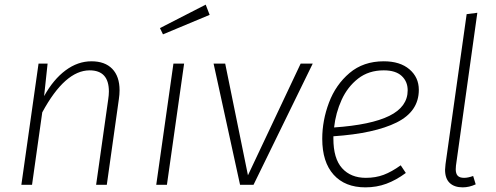

<svg xmlns="http://www.w3.org/2000/svg" viewBox="-20 -796 2138 827"><path d="M495 -407Q495 -389 492 -369L440 0H394L446 -367Q449 -387 449 -402Q449 -493 366 -493Q260 -493 162 -312L118 0H72L146 -522H185L170 -382Q210 -454 262.5 -493Q315 -532 374 -532Q432 -532 463.5 -499.5Q495 -467 495 -407Z M773 -522 699 0H653L727 -522ZM866 -776 883 -732 682 -648 669 -675Z M1327 -522 1072 0H1014L900 -522H950L1048 -41L1275 -522Z M1416 -209V-199Q1416 -113 1453.5 -71.5Q1491 -30 1556 -30Q1598 -30 1632.5 -43Q1667 -56 1706 -84L1728 -51Q1686 -20 1644 -4.5Q1602 11 1554 11Q1466 11 1417 -43.5Q1368 -98 1368 -198Q1368 -277 1397 -354Q1426 -431 1485.5 -481.5Q1545 -532 1633 -532Q1703 -532 1743.5 -497.5Q1784 -463 1784 -409Q1784 -316 1688.5 -268.5Q1593 -221 1416 -209ZM1419 -247Q1578 -258 1657 -297Q1736 -336 1736 -407Q1736 -445 1710 -469Q1684 -493 1633 -493Q1568 -493 1522.5 -457.5Q1477 -422 1451.5 -366Q1426 -310 1419 -247Z M1944 -83Q1943 -77 1943 -67Q1943 -48 1951.5 -39Q1960 -30 1979 -30Q1996 -30 2018 -38L2029 -2Q2001 11 1973 11Q1937 11 1917 -8Q1897 -27 1897 -65Q1897 -71 1899 -89L1990 -735L2036 -741Z"/></svg>

Font: Fira Sans ExtraLight
Style: Italic
Weight: 275
Italic angle: -8°
Designer: Carrois Corporate & Edenspiekermann AG
Foundry: Carrois Corporate GbR & Edenspiekermann AG
Version: Version 4.203